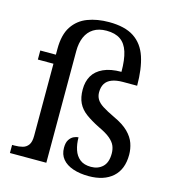

<svg xmlns="http://www.w3.org/2000/svg" viewBox="-114 -858 874 963"><g transform="rotate(15 323.5 -376.5)"><path d="M434 10Q388 10 352.5 -2Q317 -14 297.5 -37.5Q278 -61 278 -96Q278 -123 288 -138Q298 -153 311.5 -159Q325 -165 335 -165Q335 -130 344.5 -101Q354 -72 375.5 -55Q397 -38 433 -38Q470 -38 493.5 -60.5Q517 -83 517 -129Q517 -151 509.5 -169Q502 -187 481.5 -204.5Q461 -222 420 -241Q378 -262 349.5 -283Q321 -304 307 -332.5Q293 -361 293 -403Q293 -444 310.5 -474Q328 -504 365 -521Q402 -538 458 -538Q458 -601 445.5 -640.5Q433 -680 405.5 -699Q378 -718 333 -718Q293 -718 266 -701Q239 -684 225.5 -653Q212 -622 212 -580V0H23V-42H36Q59 -42 77.5 -47Q96 -52 107 -67.5Q118 -83 118 -114V-489H37V-536H118V-566Q118 -640 146.5 -683Q175 -726 224 -744.5Q273 -763 334 -763Q417 -763 464.5 -731.5Q512 -700 532 -639.5Q552 -579 552 -491H479Q444 -491 421 -482Q398 -473 387 -455Q376 -437 376 -410Q376 -390 385.5 -374Q395 -358 417.5 -343.5Q440 -329 480 -310Q530 -287 556.5 -260.5Q583 -234 593 -205Q603 -176 603 -146Q603 -70 558 -30Q513 10 434 10Z"/></g></svg>

Font: Noto Serif Georgian
Style: Regular
Weight: 400
Designer: Monotype Design Team, Akaki Razmadze
Foundry: Google LLC
Version: Version 2.002